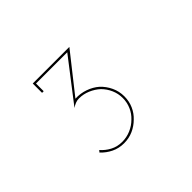

<svg xmlns="http://www.w3.org/2000/svg" viewBox="-81 -829 582 582"><g transform="rotate(-45 209.5 -538.0)"><path d="M240 -406Q254 -419 262 -437Q270 -455 270 -476Q270 -498 261 -517Q252 -536 237 -550Q222 -563 202 -570Q182 -577 160 -576L258 -700H101V-660H108V-693H242L138 -558Q145 -563 152.5 -566Q160 -569 168 -569Q187 -569 204.5 -561.5Q222 -554 235 -542Q248 -529 255.5 -512Q263 -495 263 -476Q263 -457 255.5 -440Q248 -423 235 -411Q222 -398 204.5 -390.5Q187 -383 168 -383Q147 -383 130 -392Q113 -401 101 -415L96 -409Q110 -394 128.5 -385Q147 -376 169 -376Q190 -376 208 -384Q226 -392 240 -406Z"/></g></svg>

Font: Josefin Slab Thin Thin
Style: Regular
Weight: 250
Version: Version 2.000